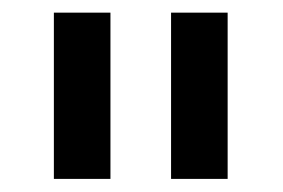

<svg xmlns="http://www.w3.org/2000/svg" viewBox="-20 -747 440 299"><path d="M152 -727.3V-468.4H63.9V-727.3ZM334.5 -727.3V-468.4H246.4V-727.3Z"/></svg>

Font: InterMG Medium
Style: Regular
Weight: 500
Designer: Rasmus Andersson
Foundry: rsms
Version: Version 3.019;December 26, 2023;FontCreator 15.0.0.2955 64-b